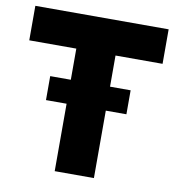

<svg xmlns="http://www.w3.org/2000/svg" viewBox="-79 -773 777 844"><g transform="rotate(10 309.0 -350.5)"><path d="M396 -547H606V-701H11V-547H221V0H396ZM488 -408H129V-301H488Z"/></g></svg>

Font: Geom ExtraBold
Style: Bold
Weight: 800
Version: Version 1.102